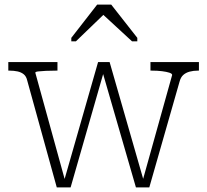

<svg xmlns="http://www.w3.org/2000/svg" viewBox="-20 -806 898 832"><path d="M433 -506 420 -509 569 6H627L758 -452Q763 -471 774 -481Q785 -491 801.5 -495.5Q818 -500 838 -500H842V-537H632V-500H637Q662 -500 682 -497.5Q702 -495 714 -491Q726 -487 726 -481L595 -12L607 -8L455 -537H405L255 -13L266 -9L133 -491Q133 -495 145.5 -496.5Q158 -498 178.5 -499Q199 -500 224 -500H229V-537H16V-500H20Q40 -500 56 -496.5Q72 -493 83 -484Q94 -475 98 -457L226 6H286ZM462 -786H401L289 -642V-627H309L445 -758H410L552 -627H575V-642Z"/></svg>

Font: Roboto Serif Thin
Style: Regular
Weight: 250
Designer: Greg Gazdowicz
Foundry: Commercial Type
Version: Version 1.004